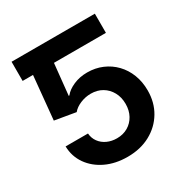

<svg xmlns="http://www.w3.org/2000/svg" viewBox="-169 -864 970 1008"><g transform="rotate(-30 315.5 -359.5)"><path d="M188 -727.5V-611.3H38.6V-727.5ZM317.9 9.8Q244.6 9.8 187.5 -17.3Q130.4 -44.4 96.9 -92Q63.5 -139.6 62 -200.7H197.8Q199.7 -171.9 216.1 -149.4Q232.4 -127 259 -114.7Q285.6 -102.5 317.9 -102.5Q355.5 -102.5 384.5 -119.6Q413.6 -136.7 430.2 -167Q446.8 -197.3 446.8 -236.8Q446.8 -277.3 429.7 -308.3Q412.6 -339.4 383.1 -356.9Q353.5 -374.5 314.5 -374.5Q281.7 -374.5 250.7 -361.6Q219.7 -348.6 202.6 -327.6L76.2 -349.1L112.8 -727.5H543.5V-611.3H228.5L209 -422.4H212.9Q232.9 -447.8 270.5 -464.1Q308.1 -480.5 353.5 -480.5Q402.8 -480.5 444.6 -462.6Q486.3 -444.8 517.3 -412.6Q548.3 -380.4 565.4 -336.4Q582.5 -292.5 582.5 -240.2Q582.5 -167.5 548.8 -111.1Q515.1 -54.7 455.6 -22.5Q396 9.8 317.9 9.8Z"/></g></svg>

Font: Inter
Style: 650
Weight: 650
Designer: Rasmus Andersson
Foundry: rsms
Version: Version 4.001;git-66647c0bb